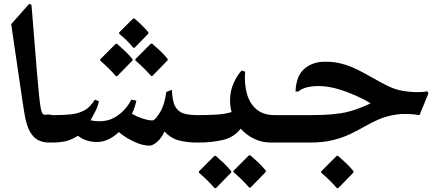

<svg xmlns="http://www.w3.org/2000/svg" viewBox="-20 -738 2263 994"><path d="M232 0Q205 0 180 -11.5Q155 -23 136.5 -54Q118 -85 108 -142Q106 -153 104 -166Q102 -179 98 -204.5Q94 -230 87 -278.5Q80 -327 68 -408Q56 -489 38 -613L131 -718L143 -713Q151 -616 158 -527.5Q165 -439 171 -367.5Q177 -296 182 -246.5Q187 -197 191 -178Q196 -152 203 -147Q210 -142 221.5 -144.5Q233 -147 250 -142Q270 -137 280 -121.5Q290 -106 290 -68Q290 -31 278 -15.5Q266 0 232 0Z M660 -222 686 -217Q679 -182 663 -149Q691 -133 722.5 -123Q754 -113 774 -115Q788 -123 810 -159Q832 -195 841 -262L870 -273Q872 -212 888.5 -184.5Q905 -157 934.5 -149.5Q964 -142 1005 -142Q1026 -142 1036 -119Q1046 -96 1046 -69Q1046 -43 1035 -21.5Q1024 0 1003 0Q944 0 902.5 -12Q861 -24 832 -57Q815 -22 793 -3Q771 16 753 16Q718 16 674 -4.5Q630 -25 595 -54Q551 -13 505 -5Q477 0 445 -6.5Q413 -13 383 -35Q352 -15 322 -7.5Q292 0 249 0Q215 0 198 -21.5Q181 -43 181 -69Q180 -96 197.5 -119Q215 -142 249 -142H256Q308 -142 347 -146Q386 -150 416.5 -166.5Q447 -183 471 -222L492 -214Q487 -188 473.5 -161.5Q460 -135 449 -115Q493 -106 532 -114Q570 -122 604.5 -151.5Q639 -181 660 -222ZM670 -491Q654 -511 635.5 -529Q617 -547 597 -563V-570L669 -642H676Q695 -626 713 -608.5Q731 -591 748 -571V-564L677 -491ZM848 -426 769 -345H762Q743 -367 723 -386.5Q703 -406 681 -425V-432L761 -512H768Q789 -494 809 -475Q829 -456 848 -433ZM499 -424V-431L579 -511H586Q607 -493 627 -474Q647 -455 666 -432V-425L587 -344H580Q561 -366 541 -385.5Q521 -405 499 -424Z M1171 -217Q1171 -269 1191 -311Q1211 -353 1231 -373L1249 -367Q1244 -303 1258.5 -252Q1273 -201 1308.5 -171.5Q1344 -142 1402 -142H1407Q1427 -142 1440 -126Q1453 -110 1453 -87V-57Q1453 -32 1440 -16Q1427 0 1407 0H1382Q1336 0 1295.5 -19.5Q1255 -39 1226 -72Q1192 -27 1134 -13.5Q1076 0 1006 0Q972 0 954 -22Q936 -44 936 -70Q935 -97 952.5 -119.5Q970 -142 1006 -142Q1051 -142 1097.5 -144.5Q1144 -147 1179 -158Q1171 -187 1171 -217ZM1270 233Q1251 211 1231 191.5Q1211 172 1189 153V146L1269 66H1276Q1297 84 1317 103Q1337 122 1356 145V152L1277 233ZM1091 236Q1072 214 1052 194.5Q1032 175 1010 156V149L1090 69H1097Q1118 87 1138 106Q1158 125 1177 148V155L1098 236Z M1583 0H1412Q1378 0 1360.5 -22Q1343 -44 1343 -71Q1343 -97 1360.5 -119.5Q1378 -142 1412 -142H1589Q1656 -142 1702.5 -146.5Q1749 -151 1782.5 -159.5Q1816 -168 1843.5 -179Q1871 -190 1899 -203Q1865 -224 1821 -243.5Q1777 -263 1731.5 -276.5Q1686 -290 1646 -292Q1608 -294 1576 -287.5Q1544 -281 1524 -264H1510Q1513 -342 1551.5 -378Q1590 -414 1648 -418Q1700 -421 1746 -409Q1792 -397 1833.5 -376Q1875 -355 1914 -332.5Q1953 -310 1990 -292Q2027 -274 2063 -268Q2098 -262 2131 -261Q2164 -260 2193 -265L2198 -255L2152 -142Q2124 -147 2091 -148Q2058 -149 2031 -145Q1980 -137 1941 -120Q1902 -103 1866.5 -82.5Q1831 -62 1792 -43.5Q1753 -25 1703 -12.5Q1653 0 1583 0ZM1724 236Q1705 214 1685 194.5Q1665 175 1643 156V149L1723 69H1730Q1751 87 1771 106Q1791 125 1810 148V155L1731 236Z"/></svg>

Font: Bona Nova
Style: Bold
Weight: 700
Designer: Mateusz Machalski
Foundry: Capitalics
Version: Version 4.001; ttfautohint (v1.8.3)